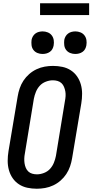

<svg xmlns="http://www.w3.org/2000/svg" viewBox="-20 -1146 565 1174"><path d="M205 8Q175 8 147 2Q119 -4 96 -19Q73 -34 57.5 -56.5Q42 -79 34.5 -106Q27 -133 27 -162.5Q27 -192 32 -222L88 -556Q92 -581 100.5 -606Q109 -631 123.5 -653Q138 -675 158.5 -693Q179 -711 203.5 -722.5Q228 -734 253.5 -738.5Q279 -743 304 -743Q334 -743 362 -737Q390 -731 413 -716Q436 -701 451.5 -678.5Q467 -656 474.5 -629Q482 -602 482 -572.5Q482 -543 477 -513L421 -179Q417 -154 408.5 -129Q400 -104 385.5 -82Q371 -60 350.5 -42Q330 -24 305.5 -12.5Q281 -1 255.5 3.5Q230 8 205 8ZM206 -80Q227 -80 249 -88.5Q271 -97 286 -113.5Q301 -130 309.5 -151Q318 -172 322 -193L377 -528Q380 -543 381 -558Q382 -573 379.5 -587Q377 -601 371.5 -614.5Q366 -628 356 -637.5Q346 -647 332 -651Q318 -655 303 -655Q282 -655 260 -646.5Q238 -638 223 -621.5Q208 -605 199.5 -584Q191 -563 187 -542L132 -207Q129 -192 128.5 -177Q128 -162 130 -148Q132 -134 137.5 -120.5Q143 -107 153 -97.5Q163 -88 177 -84Q191 -80 206 -80ZM440 -816Q424 -816 409 -822Q394 -828 384.5 -840.5Q375 -853 373 -869Q371 -885 373 -902Q375 -913 381 -923.5Q387 -934 396.5 -941Q406 -948 417.5 -951Q429 -954 441 -954Q457 -954 472 -948Q487 -942 496.5 -929.5Q506 -917 508.5 -901Q511 -885 508 -868Q506 -857 500.5 -846.5Q495 -836 485 -829Q475 -822 463.5 -819Q452 -816 440 -816ZM240 -816Q224 -816 209 -822Q194 -828 184.5 -840.5Q175 -853 173 -869Q171 -885 173 -902Q175 -913 181 -923.5Q187 -934 196.5 -941Q206 -948 217.5 -951Q229 -954 241 -954Q257 -954 272 -948Q287 -942 296.5 -929.5Q306 -917 308.5 -901Q311 -885 308 -868Q306 -857 300.5 -846.5Q295 -836 285 -829Q275 -822 263.5 -819Q252 -816 240 -816ZM525 -1054H225V-1126H525Z"/></svg>

Font: Iosevka Curly Semibold
Style: Italic
Weight: 600
Italic angle: -9°
Monospace: yes
Designer: Belleve Invis
Foundry: Belleve Invis
Version: Version 22.1.2; ttfautohint (v1.8.4)